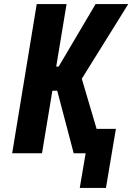

<svg xmlns="http://www.w3.org/2000/svg" viewBox="-20 -755 652 946"><path d="M502 171H373L402 0H343L262 -308H238L187 0H40L161 -735H308L257 -427H269L451 -735H612L383 -367L456 -120H551Z"/></svg>

Font: Iosevka Aile Heavy
Style: Italic
Weight: 900
Italic angle: -9°
Designer: Belleve Invis
Foundry: Belleve Invis
Version: Version 31.1.0; ttfautohint (v1.8.4)